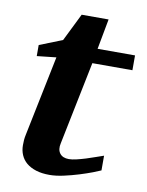

<svg xmlns="http://www.w3.org/2000/svg" viewBox="-72 -639 537 703"><g transform="rotate(10 196.5 -287.0)"><path d="M244.1 -418 181.2 -108.9Q175.8 -85.4 186.3 -71.3Q196.8 -57.1 220.2 -57.1Q231.9 -57.1 248.3 -61Q264.6 -64.9 282.2 -70.3Q299.8 -75.7 316.4 -81.8Q333 -87.9 345.2 -91.8V-37.1Q336.9 -33.2 315.9 -25.1Q294.9 -17.1 268.1 -8.8Q241.2 -0.5 212.4 5.9Q183.6 12.2 160.2 12.2Q131.3 12.2 109.9 5.4Q88.4 -1.5 74.2 -13.4Q60.1 -25.4 53 -42Q45.9 -58.6 45.9 -78.1Q45.9 -87.9 46.6 -97.7Q47.4 -107.4 49.8 -118.2L110.8 -416L39.1 -408.2V-449.2L124 -482.9L174.8 -585.9H274.9L253.9 -473.1H393.1V-418Z"/></g></svg>

Font: Charis SIL CyrE
Style: Bold Italic
Weight: 700
Italic angle: -11°
Foundry: SIL International
Version: Version 5.000